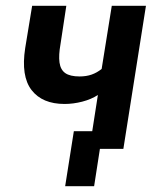

<svg xmlns="http://www.w3.org/2000/svg" viewBox="-20 -514 551 663"><path d="M305 129H205L235 -61H400L391 0H325ZM289 0 318 -186Q295 -171 264 -163Q233 -155 203 -155Q126 -155 89 -203Q52 -251 67 -348L91 -494H209L189 -362Q182 -323 185.5 -298Q189 -273 205.5 -261.5Q222 -250 255 -250Q278 -250 296.5 -256.5Q315 -263 331 -276L366 -494H484L406 0Z"/></svg>

Font: Nunito Sans 10pt Condensed
Style: Bold Italic
Weight: 700
Width: 3
Italic angle: -9°
Designer: Vernon Adams
Foundry: Vernon Adams
Version: Version 3.101;gftools[0.9.27]